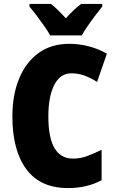

<svg xmlns="http://www.w3.org/2000/svg" viewBox="-20 -947 590 977"><path d="M343 -574Q287 -574 256.5 -515.5Q226 -457 226 -354Q226 -140 351 -140Q390 -140 425.5 -153.5Q461 -167 497 -185V-30Q423 10 326 10Q185 10 114 -86Q43 -182 43 -355Q43 -464 77.5 -547.5Q112 -631 176.5 -677.5Q241 -724 333 -724Q381 -724 429 -712Q477 -700 524 -674L474 -530Q443 -550 411 -562Q379 -574 343 -574ZM235 -767Q225 -786 205.5 -814Q186 -842 165.5 -869Q145 -896 130 -913V-927H239Q257 -913 275 -895.5Q293 -878 315 -854Q337 -878 356 -896Q375 -914 393 -927H500V-913Q485 -895 465 -868.5Q445 -842 426.5 -815Q408 -788 396 -767Z"/></svg>

Font: Noto Sans Kannada Condensed Black
Style: Regular
Weight: 900
Width: 3
Designer: Jelle Bosma - Monotype Design Team
Foundry: Monotype Imaging Inc.
Version: Version 2.005; ttfautohint (v1.8.4.7-5d5b)